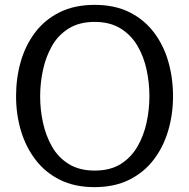

<svg xmlns="http://www.w3.org/2000/svg" viewBox="-20 -758 777 789"><path d="M368 11Q287 11 226.5 -19Q166 -49 126 -101.5Q86 -154 66 -221Q46 -288 46 -363Q46 -438 65.5 -505.5Q85 -573 125 -625.5Q165 -678 226 -708Q287 -738 369 -738Q451 -738 511.5 -708Q572 -678 612 -625.5Q652 -573 671.5 -505.5Q691 -438 691 -363Q691 -288 671 -220.5Q651 -153 611 -101Q571 -49 510.5 -19Q450 11 368 11ZM369 -57Q433 -57 476 -84Q519 -111 545 -156Q571 -201 582.5 -255Q594 -309 594 -363Q594 -417 582.5 -471Q571 -525 545 -569.5Q519 -614 475.5 -641Q432 -668 369 -668Q306 -668 262.5 -641Q219 -614 193.5 -569Q168 -524 156.5 -470Q145 -416 145 -362Q145 -308 156.5 -254.5Q168 -201 193.5 -156Q219 -111 262.5 -84Q306 -57 369 -57Z"/></svg>

Font: Rosario Light Light
Style: Regular
Weight: 300
Version: Version 1.101; ttfautohint (v1.8.1.43-b0c9)